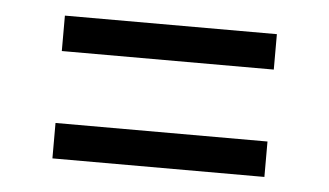

<svg xmlns="http://www.w3.org/2000/svg" viewBox="-32 -556 602 351"><g transform="rotate(5 269.0 -380.0)"><path d="M74.5 -446V-511H463.5V-446ZM74.5 -249V-314H463.5V-249Z"/></g></svg>

Font: Encode Sans Condensed Thin
Style: Regular
Weight: 400
Version: Version 3.002